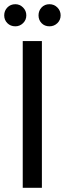

<svg xmlns="http://www.w3.org/2000/svg" viewBox="-31 -892 308 912"><path d="M77 -697H168V0H77ZM42 -767Q19 -767 4 -782Q-11 -797 -11 -819Q-11 -841 4 -856.5Q19 -872 42 -872Q63 -872 78.5 -856.5Q94 -841 94 -819Q94 -797 78.5 -782Q63 -767 42 -767ZM204 -767Q181 -767 166.5 -782Q152 -797 152 -819Q152 -841 166.5 -856.5Q181 -872 204 -872Q226 -872 241.5 -856.5Q257 -841 257 -819Q257 -797 241.5 -782Q226 -767 204 -767Z"/></svg>

Font: Poppins
Style: Regular
Weight: 400
Designer: Ninad Kale (Devanagari), Jonny Pinhorn (Latin)
Foundry: Indian Type Foundry
Version: Version 3.002 2017